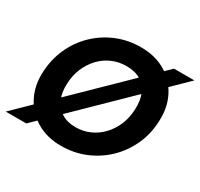

<svg xmlns="http://www.w3.org/2000/svg" viewBox="-170 -904 1155 1108"><g transform="rotate(30 407.5 -350.0)"><path d="M-19 0 698 -700H834L118 0ZM355 12Q262 12 192.5 -29Q123 -70 85.5 -142Q48 -214 53 -307Q57 -392 90.5 -466Q124 -540 181 -595Q238 -650 312.5 -681Q387 -712 473 -712Q567 -712 636.5 -671Q706 -630 743 -558Q780 -486 775 -394Q772 -308 738 -234Q704 -160 647 -105Q590 -50 515.5 -19Q441 12 355 12ZM374 -123Q424 -123 468 -142.5Q512 -162 545.5 -197.5Q579 -233 599 -280.5Q619 -328 621 -384Q624 -442 606 -485.5Q588 -529 550 -552.5Q512 -576 454 -576Q404 -576 360 -557Q316 -538 282.5 -502.5Q249 -467 229 -420Q209 -373 207 -317Q204 -258 223 -214.5Q242 -171 280.5 -147Q319 -123 374 -123Z"/></g></svg>

Font: DM Sans 28pt Black
Style: Italic
Weight: 900
Italic angle: -10°
Version: Version 4.004;gftools[0.9.30]